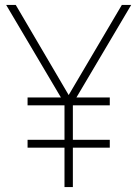

<svg xmlns="http://www.w3.org/2000/svg" viewBox="-20 -760 558 780"><path d="M242 0V-354L250 -326L5 -740H44L266 -362H252L475 -740H513L268 -326L276 -354V0ZM92 -160V-192H426V-160ZM92 -332V-364H426V-332Z"/></svg>

Font: Encode Sans SC Condensed Thin
Style: Regular
Weight: 100
Width: 3
Designer: Multiple Designers
Foundry: Impallari Type
Version: Version 3.002